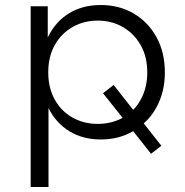

<svg xmlns="http://www.w3.org/2000/svg" viewBox="-20 -550 737 764"><path d="M622 30 581 62 510 -28Q453 5 381 5Q310 5 256.5 -27.5Q203 -60 173 -120V194H102V-525H170V-400Q171 -402 172 -405Q202 -465 255.5 -497.5Q309 -530 381 -530Q454 -530 511.5 -496.5Q569 -463 602.5 -402.5Q636 -342 636 -262Q636 -183 602 -122Q582 -85 552 -59ZM510 -113Q528 -131 540 -154Q566 -201 566 -262Q566 -324 540 -370Q514 -416 469.5 -442Q425 -468 369 -468Q313 -468 268 -442Q223 -416 197.5 -370Q172 -324 172 -262Q172 -201 197.5 -154.5Q223 -108 268 -82.5Q313 -57 369 -57Q423 -57 468 -81L390 -179L432 -212Z"/></svg>

Font: Modern
Style: Small
Weight: 400
Designer: Julieta Ulanovsky
Foundry: Julieta Ulanovsky
Version: Version 8.000